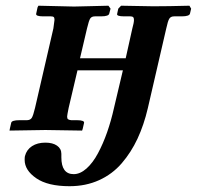

<svg xmlns="http://www.w3.org/2000/svg" viewBox="-20 -454 686 669"><path d="M377 -77.1 408.2 -209H250L219.2 -78.1Q213.9 -52.2 213.9 -47.9Q213.9 -41 217 -38.6Q220.2 -36.1 228 -35.2H248Q261.7 -35.2 267.8 -32.7Q273.9 -30.3 272.9 -25.9L268.1 -4.9L266.1 1L138.2 -1Q121.1 -1 75.7 0Q30.3 1 13.2 1L14.2 -4.9L19 -25.9Q20.5 -35.2 47.9 -35.2H74.2Q85.9 -35.6 90.8 -43.5Q95.7 -51.3 102.1 -78.1L166 -355Q169.9 -383.3 169.9 -384.8Q169.9 -392.1 167.2 -394.5Q164.6 -397 157.2 -397H130.9Q104.5 -397 106 -405.8L110.8 -428.2L113.8 -434.1L237.8 -431.2Q255.4 -431.6 297.9 -432.6Q340.3 -433.6 357.9 -434.1L365.2 -423.8L360.8 -407.2Q359.4 -397 332 -397H311Q299.3 -397 294.4 -389.6Q289.6 -382.3 283.2 -355L258.8 -251H418L440.9 -354Q446.8 -375 446.8 -384.8Q446.8 -391.6 443.8 -394.3Q440.9 -397 434.1 -397H413.1Q385.3 -397 388.2 -405.8L392.1 -423.8L401.9 -434.1L514.2 -432.1Q565.9 -432.1 640.1 -434.1L646 -423.8L642.1 -407.2Q640.6 -397 612.8 -397H586.9Q575.2 -397 570.1 -389.2Q564.9 -381.3 559.1 -354L495.1 -77.1Q481.4 -18.6 459.2 29.1Q437 76.7 404.3 114.7Q371.6 152.8 325.2 173.8Q278.8 194.8 222.2 194.8Q146.5 194.8 106.2 167Q65.9 139.2 65.9 103Q65.9 93.8 66.9 89.8Q72.8 67.4 91.6 55.2Q110.4 43 138.2 43Q163.6 43 178.7 53.5Q193.8 64 193.8 82V94.2Q193.8 152.8 236.8 152.8Q259.3 152.8 281.5 133.1Q303.7 113.3 321.5 79.8Q339.4 46.4 353.3 6.6Q367.2 -33.2 377 -77.1Z"/></svg>

Font: Linux Libertine G
Style: Semibold Italic
Weight: 600
Italic angle: -11.5°
Designer: Philipp H. Poll
Foundry: Philipp H. Poll
Version: Version 5.1.1